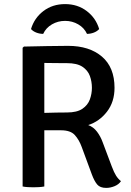

<svg xmlns="http://www.w3.org/2000/svg" viewBox="-20 -911 640 938"><path d="M539.5 -482Q539.5 -413 502.5 -365.2Q465.5 -317.5 411 -300Q436 -291 453.8 -267.8Q471.5 -244.5 482 -215L526 -98Q537 -68.5 547.2 -52.5Q557.5 -36.5 571 -26Q560.5 -10 539.8 -1.5Q519 7 499 7Q469 7 455 -9.5Q441 -26 429 -58L379 -193.5Q366.5 -228 345.5 -251.2Q324.5 -274.5 278 -274.5H196.5V0Q184 2.5 169.8 3.2Q155.5 4 143 4Q131.5 4 116.8 3.2Q102 2.5 90.5 0V-677.5L97 -683.5Q153.5 -684.5 207.5 -685.8Q261.5 -687 312.5 -687Q416.5 -687 478 -634.5Q539.5 -582 539.5 -482ZM196.5 -603.5V-359.5Q225.5 -360.5 256 -361Q286.5 -361.5 307 -361.5Q356 -361.5 382.5 -379.5Q409 -397.5 419 -425.2Q429 -453 429 -482Q429 -512.5 419 -540Q409 -567.5 382.5 -585Q356 -602.5 307 -602.5Q285.5 -602.5 253.8 -602.8Q222 -603 196.5 -603.5ZM464.5 -769Q454 -757.5 437.8 -751.5Q421.5 -745.5 405 -745.5Q391.5 -775 362.2 -792Q333 -809 298 -809Q263 -809 233.8 -792Q204.5 -775 191 -745.5Q174.5 -745.5 158.2 -751.5Q142 -757.5 131.5 -769Q147.5 -823 192 -857Q236.5 -891 298 -891Q359 -891 403.8 -857Q448.5 -823 464.5 -769Z"/></svg>

Font: Signika SC
Style: Regular
Weight: 400
Designer: Anna Giedryś
Foundry: Anna Giedryś
Version: Version 2.000; ttfautohint (v1.8.3) -l 8 -r 50 -G 200 -x 9 -